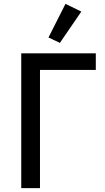

<svg xmlns="http://www.w3.org/2000/svg" viewBox="-20 -974 542 994"><path d="M90 -698H476V-612H187V0H90ZM290 -752 231 -780 319 -954 401 -914Z"/></svg>

Font: IBM Plex Sans Text
Style: Regular
Weight: 450
Designer: Mike Abbink, Paul van der Laan, Pieter van Rosmalen
Foundry: Bold Monday
Version: Version 3.005